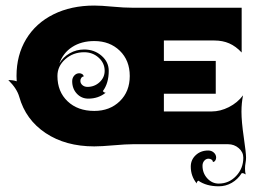

<svg xmlns="http://www.w3.org/2000/svg" viewBox="-20 -516 943 687"><path d="M9.8 -229.5Q28.1 -229.5 39.8 -225.1Q39.1 -234.4 39.1 -244.1Q39.1 -318.8 73.6 -376.1Q108.2 -433.3 171.4 -464.7Q234.6 -496.1 317.4 -496.1Q341.8 -496.1 382.6 -492.2Q423.3 -488.3 456.1 -488.3H844.7V-328.1Q823.7 -350.6 800.2 -360.8Q776.6 -371.1 747.1 -371.1H566.4V-297.9H752V-180.7H566.4V-117.2H737.3Q768.3 -117.2 799.1 -132.8Q829.8 -148.4 849.6 -174.8Q844 -146.7 844 -116.2Q844 -81.5 852.2 -25.3Q860.4 31 860.4 48.1Q860.4 57.9 858.4 68.1Q856.7 76.7 856.7 87.4Q856.7 99.6 859.1 108.2Q852.5 103.5 846.9 103.5Q845 103.5 844.2 104.5Q830.8 125.7 809.3 138.2Q787.8 150.6 762.7 150.6Q718.5 150.6 689.7 130.4Q683.8 134 683.8 140.4Q662.6 114.3 662.6 80.1Q662.6 55.7 680.4 39.1Q698.2 22.5 725.1 22.5Q736.8 22.5 745.1 29.9Q753.4 37.4 753.4 47.9Q753.4 54.2 750 58.8Q746.6 63.5 741.7 63.5Q741.7 58.6 737.1 55.2Q732.4 51.8 726.1 51.8Q717.3 51.8 710.9 59.1Q704.6 66.4 704.6 77.1Q704.6 103.5 721.7 122.2Q738.8 140.9 762.7 140.9Q799.1 140.9 824.8 113.8Q850.6 86.7 850.6 48.1Q850.6 28.3 834.4 14.2Q818.1 0 795.9 0H456.1Q430.9 0 386.6 3.9Q342.3 7.8 317.4 7.8Q214.6 7.8 143.2 -39.9Q71.8 -87.6 48.8 -169.9Q40.5 -199.2 9.8 -229.5ZM185.5 -244.1Q185.5 -188 221.8 -153.6Q258.1 -119.1 317.4 -119.1Q372.8 -119.1 408.6 -153.8Q444.3 -188.5 444.3 -244.1Q444.3 -299.8 408.6 -334.5Q372.8 -369.1 317.4 -369.1Q271.2 -369.1 238.3 -347.8Q205.3 -326.4 192.6 -289.1Q205.8 -311.8 229.4 -325.3Q252.9 -338.9 281.2 -338.9Q317.6 -338.9 343.4 -316.5Q369.1 -294.2 369.1 -262.7Q369.1 -218.3 348.1 -190.2Q351.8 -184.3 358.2 -184.3Q332 -163.1 295.9 -163.1Q271.5 -163.1 254.9 -180.9Q238.3 -198.7 238.3 -225.6Q238.3 -237.3 245.7 -245.6Q253.2 -253.9 263.7 -253.9Q270 -253.9 274.7 -250.5Q279.3 -247.1 279.3 -242.2Q274.4 -242.2 271 -237.5Q267.6 -232.9 267.6 -226.6Q267.6 -217.8 274.9 -211.4Q282.2 -205.1 293 -205.1Q318.1 -205.1 336.3 -221.9Q354.5 -238.8 354.5 -262.7Q354.5 -290.3 333 -309.7Q311.5 -329.1 281.2 -329.1Q241.7 -329.1 213.6 -304.2Q185.5 -279.3 185.5 -244.1Z"/></svg>

Font: Agreloy
Style: Medium
Weight: 400
Designer: gluk
Foundry: gluk
Version: Version 0.27